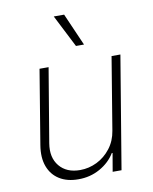

<svg xmlns="http://www.w3.org/2000/svg" viewBox="-87 -846 732 918"><g transform="rotate(-10 278.5 -386.5)"><path d="M418.9 -193.4 477.1 -545.9H520L429.2 0H386.2L401.4 -88.9H397.5Q372.1 -46.4 324.2 -19.5Q276.4 7.3 218.3 6.8Q165 6.8 127.7 -16.4Q90.3 -39.6 74.2 -82.8Q58.1 -126 67.9 -185.5L127.4 -545.9H171.4L111.3 -187Q100.1 -119.1 134.8 -77.1Q169.4 -35.2 234.9 -35.2Q277.8 -35.2 316.9 -54.4Q356 -73.7 383.5 -109.4Q411.1 -145 418.9 -193.4ZM317.9 -623 237.8 -780.3H288.1L356.9 -623Z"/></g></svg>

Font: Inter Tight ExtraLight
Style: Italic
Weight: 250
Italic angle: -9.39999°
Designer: Rasmus Andersson
Foundry: rsms
Version: Version 3.004